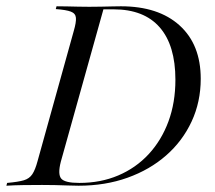

<svg xmlns="http://www.w3.org/2000/svg" viewBox="-38 -591 684 611"><path d="M-17.7 0 -15.3 -8.9Q20.2 -12.1 37.9 -17.3Q55.6 -22.6 64.9 -36.7Q74.2 -50.8 81.5 -78.2L196.8 -492.7Q204.8 -520.2 203.6 -534.3Q202.4 -548.4 187.5 -554Q172.6 -559.7 139.5 -562.1L141.9 -571Q158.1 -571 175.4 -570.6Q192.7 -570.2 210.9 -569.8Q229 -569.4 246 -569.4Q264.5 -569.4 283.9 -569.8Q303.2 -570.2 320.2 -570.6Q337.1 -571 346.8 -571Q466.1 -571 533.5 -510.1Q600.8 -449.2 600.8 -340.3Q600.8 -266.9 571.8 -204.4Q542.7 -141.9 490.7 -96.4Q438.7 -50.8 367.7 -25.4Q296.8 0 212.1 0Q196.8 0 177 -0.8Q157.3 -1.6 136.3 -2Q115.3 -2.4 96 -2.4Q65.3 -2.4 36.3 -2Q7.3 -1.6 -17.7 0ZM214.5 -8.9Q282.3 -8.9 338.3 -32.7Q394.4 -56.5 435.1 -100.4Q475.8 -144.4 498 -204.4Q520.2 -264.5 520.2 -337.1Q520.2 -446.8 470.2 -504Q420.2 -561.3 323.4 -561.3H291.1L155.6 -76.6Q145.2 -36.3 156.9 -22.6Q168.5 -8.9 214.5 -8.9Z"/></svg>

Font: Playfair 144pt Light
Style: Italic
Weight: 300
Italic angle: -15.6°
Designer: Claus Eggers Sørensen
Foundry: Claus Eggers Sørensen
Version: Version 2.001;gftools[0.9.30]